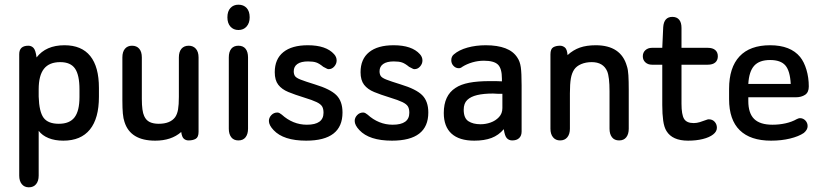

<svg xmlns="http://www.w3.org/2000/svg" viewBox="-20 -590 3508 819"><path d="M136 -345Q132 -376 123 -385.5Q114 -395 101 -395Q62 -395 62 -359V159Q62 182 73 195.5Q84 209 103 209Q123 209 134 195.5Q145 182 145 159V-32Q160 -12 187 -1Q214 10 250 10Q325 10 363.5 -37.5Q402 -85 402 -177V-215Q402 -305 365 -351Q328 -397 255 -397Q176 -397 136 -345ZM145 -178V-209Q145 -268 167.5 -296.5Q190 -325 237 -325Q281 -325 300 -297.5Q319 -270 319 -209V-176Q319 -117 298 -89.5Q277 -62 231 -62Q185 -62 166 -87.5Q147 -113 145 -178Z M753 -27Q756 -5 764.5 2Q773 9 784 9Q803 9 815 2Q827 -5 827 -28V-345Q827 -369 815.5 -382Q804 -395 785 -395Q765 -395 754 -382Q743 -369 743 -345V-177Q743 -143 739.5 -123Q736 -103 727 -90Q706 -62 657 -62Q634 -62 618.5 -69.5Q603 -77 595 -95Q585 -116 585 -168V-345Q585 -369 574 -382Q563 -395 543 -395Q524 -395 513 -382Q502 -369 502 -345V-161Q502 -128 504 -106Q506 -84 511 -70Q536 10 642 10Q711 10 753 -27Z M997 -570Q976 -570 963 -556Q950 -542 950 -516Q950 -491 963 -476.5Q976 -462 997 -462Q1019 -462 1032 -477Q1045 -492 1045 -516Q1045 -542 1032 -556Q1019 -570 997 -570ZM956 -41Q956 -18 966.5 -4.5Q977 9 997 9Q1017 9 1027.5 -4.5Q1038 -18 1038 -41V-345Q1038 -369 1027.5 -382Q1017 -395 997 -395Q977 -395 966.5 -382Q956 -369 956 -345Z M1286 10Q1441 10 1441 -110Q1441 -158 1415 -184Q1389 -210 1323 -230Q1281 -243 1262 -250.5Q1243 -258 1238 -266Q1233 -274 1233 -286Q1233 -306 1248.5 -317Q1264 -328 1294 -328Q1316 -328 1329 -323.5Q1342 -319 1359 -305Q1371 -299 1374.5 -297Q1378 -295 1382 -295Q1396 -295 1406 -306.5Q1416 -318 1416 -332Q1416 -347 1405 -359Q1371 -397 1293 -397Q1225 -397 1188.5 -367.5Q1152 -338 1152 -282Q1152 -248 1167 -228.5Q1182 -209 1210 -197.5Q1238 -186 1277 -174Q1313 -163 1330.5 -154.5Q1348 -146 1354 -136Q1360 -126 1360 -109Q1360 -58 1289 -58Q1259 -58 1232 -69Q1205 -80 1182 -101Q1177 -105 1172.5 -107.5Q1168 -110 1163 -110Q1148 -110 1137.5 -99Q1127 -88 1127 -74Q1127 -56 1147 -35Q1189 10 1286 10Z M1652 10Q1807 10 1807 -110Q1807 -158 1781 -184Q1755 -210 1689 -230Q1647 -243 1628 -250.5Q1609 -258 1604 -266Q1599 -274 1599 -286Q1599 -306 1614.5 -317Q1630 -328 1660 -328Q1682 -328 1695 -323.5Q1708 -319 1725 -305Q1737 -299 1740.5 -297Q1744 -295 1748 -295Q1762 -295 1772 -306.5Q1782 -318 1782 -332Q1782 -347 1771 -359Q1737 -397 1659 -397Q1591 -397 1554.5 -367.5Q1518 -338 1518 -282Q1518 -248 1533 -228.5Q1548 -209 1576 -197.5Q1604 -186 1643 -174Q1679 -163 1696.5 -154.5Q1714 -146 1720 -136Q1726 -126 1726 -109Q1726 -58 1655 -58Q1625 -58 1598 -69Q1571 -80 1548 -101Q1543 -105 1538.5 -107.5Q1534 -110 1529 -110Q1514 -110 1503.5 -99Q1493 -88 1493 -74Q1493 -56 1513 -35Q1555 10 1652 10Z M2121 -243Q2104 -244 2095 -244Q2086 -244 2081 -244Q2076 -244 2070 -244Q2017 -244 1981 -237Q1945 -230 1923 -215Q1873 -183 1873 -108Q1873 -50 1906 -20Q1939 10 2003 10Q2046 10 2076.5 -1.5Q2107 -13 2129 -39Q2133 -10 2142 -0.5Q2151 9 2165 9Q2184 9 2194.5 -1Q2205 -11 2205 -29V-226Q2205 -279 2201.5 -303.5Q2198 -328 2187 -344Q2170 -371 2136 -384Q2102 -397 2052 -397Q2010 -397 1974 -387Q1938 -377 1916 -358Q1905 -349 1905 -333Q1905 -319 1914.5 -309Q1924 -299 1937 -299Q1945 -299 1952 -305Q1971 -317 1995 -324Q2019 -331 2044 -331Q2087 -331 2104 -314.5Q2121 -298 2121 -254ZM2123 -190V-129Q2123 -106 2108.5 -90.5Q2094 -75 2073 -67.5Q2052 -60 2030 -60Q1998 -60 1978 -73Q1958 -86 1958 -122Q1958 -149 1973 -163.5Q1988 -178 2015.5 -184.5Q2043 -191 2083 -191Q2092 -190 2102.5 -190Q2113 -190 2123 -190Z M2401 -355Q2399 -380 2389.5 -387.5Q2380 -395 2369 -395Q2351 -395 2339.5 -388Q2328 -381 2328 -358V-41Q2328 -18 2339 -4.5Q2350 9 2369 9Q2389 9 2400 -4.5Q2411 -18 2411 -41V-192Q2411 -232 2415 -255Q2419 -278 2429 -293Q2439 -308 2459 -316.5Q2479 -325 2504 -325Q2553 -325 2570 -286Q2575 -274 2577.5 -252.5Q2580 -231 2580 -201V-41Q2580 -18 2590.5 -4.5Q2601 9 2621 9Q2641 9 2651.5 -4.5Q2662 -18 2662 -41V-208Q2662 -244 2660.5 -269Q2659 -294 2654 -308Q2629 -397 2521 -397Q2482 -397 2453.5 -387Q2425 -377 2401 -355Z M2805 -314V-142Q2805 -103 2809 -75Q2813 -47 2823 -31Q2848 10 2915 10Q2950 10 2978 3Q3006 -4 3022 -16.5Q3038 -29 3038 -45Q3038 -60 3028.5 -70.5Q3019 -81 3004 -81Q3002 -81 3000.5 -81Q2999 -81 2997 -80Q2978 -73 2965 -69Q2952 -65 2939 -65Q2909 -65 2898 -83Q2887 -101 2887 -148V-314H2999Q3020 -314 3031 -323.5Q3042 -333 3042 -350Q3042 -367 3031 -376.5Q3020 -386 2999 -386H2887V-471Q2887 -494 2877 -506Q2867 -518 2848 -518Q2812 -518 2809 -474L2805 -386H2761Q2744 -386 2733 -376Q2722 -366 2722 -350Q2722 -334 2733 -324Q2744 -314 2761 -314Z M3172 -175H3374Q3398 -175 3414 -185.5Q3430 -196 3430 -221Q3430 -259 3420 -292.5Q3410 -326 3393 -347Q3352 -397 3265 -397Q3179 -397 3134.5 -349.5Q3090 -302 3090 -211V-167Q3090 -79 3135.5 -34.5Q3181 10 3269 10Q3313 10 3350 1Q3387 -8 3409 -23Q3417 -30 3421 -37Q3425 -44 3425 -52Q3425 -66 3415.5 -76Q3406 -86 3392 -86Q3387 -86 3379 -82Q3358 -70 3331 -64Q3304 -58 3275 -58Q3222 -58 3197 -82.5Q3172 -107 3172 -159ZM3353 -232H3172Q3175 -285 3197 -309.5Q3219 -334 3265 -334Q3310 -334 3330 -311Q3350 -288 3353 -232Z"/></svg>

Font: Beiruti Medium
Style: Regular
Weight: 500
Designer: Arlette Boutros
Foundry: Boutros
Version: Version 1.41